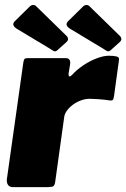

<svg xmlns="http://www.w3.org/2000/svg" viewBox="-20 -769 519 789"><path d="M34 0Q19 0 13 -9Q7 -18 8 -31L76 -513Q78 -524 81 -527Q84 -530 93 -530H252Q260 -530 265 -524Q270 -518 268 -504L262 -468Q261 -456 265 -455Q269 -454 276 -461Q296 -483 323 -501Q350 -519 378 -529.5Q406 -540 427 -540Q447 -540 459 -537Q471 -534 469 -523L449 -377Q447 -362 443.5 -358.5Q440 -355 433 -356Q407 -360 383.5 -361.5Q360 -363 349 -363Q331 -363 313 -356.5Q295 -350 280 -339Q265 -328 255.5 -315Q246 -302 244 -289L207 -23Q205 -7 198.5 -3.5Q192 0 175 0H34ZM103 -743Q110 -749 117.5 -748.5Q125 -748 129 -743L253 -622Q258 -618 259.5 -611Q261 -604 254 -597L215 -562Q208 -556 201.5 -559Q195 -562 185 -569L52 -649Q24 -665 41 -682L103 -743ZM322 -743Q329 -749 336.5 -748.5Q344 -748 348 -743L472 -622Q477 -618 478.5 -611Q480 -604 473 -597L434 -562Q427 -556 420.5 -559Q414 -562 404 -569L271 -649Q243 -665 260 -682L322 -743Z"/></svg>

Font: Libre Franklin Thin Black
Style: Italic
Weight: 900
Italic angle: -8°
Version: Version 2.000